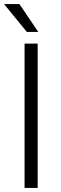

<svg xmlns="http://www.w3.org/2000/svg" viewBox="-27 -918 296 938"><path d="M-7 -898H68L160 -762H104ZM93 -705H157V0H93Z"/></svg>

Font: Freesentation 3 Light
Style: Regular
Weight: 300
Designer: glyphs from Roboto by Christian Robertson / Hangul glyphs from Noto Sans CJK(Source Han Sans) by Jang Soo-young and Kang
Foundry: PT&
Version: Version 2.001